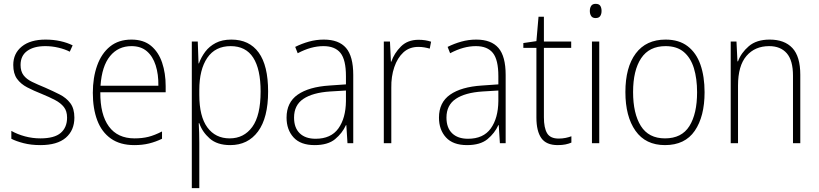

<svg xmlns="http://www.w3.org/2000/svg" viewBox="-20 -745 4262 999"><path d="M367 -133Q367 -67 322.5 -28.5Q278 10 190 10Q142 10 103 0Q64 -10 39 -23V-64Q71 -46 110 -35.5Q149 -25 190 -25Q263 -25 296 -53.5Q329 -82 329 -133Q329 -167 312.5 -188Q296 -209 266.5 -224.5Q237 -240 198 -256Q155 -273 121.5 -290.5Q88 -308 68.5 -335Q49 -362 49 -407Q49 -467 93.5 -503Q138 -539 217 -539Q258 -539 294 -531Q330 -523 358 -509L343 -476Q318 -489 284 -497Q250 -505 216 -505Q156 -505 121.5 -480Q87 -455 87 -407Q87 -374 102.5 -353.5Q118 -333 147 -319Q176 -305 215 -289Q256 -271 290.5 -253.5Q325 -236 346 -208Q367 -180 367 -133Z M664 -539Q727 -539 766 -506.5Q805 -474 823.5 -419Q842 -364 842 -297V-265H502Q501 -149 546.5 -87Q592 -25 680 -25Q720 -25 752 -33Q784 -41 823 -61V-23Q790 -7 755.5 1.5Q721 10 679 10Q605 10 557 -24Q509 -58 486 -119Q463 -180 463 -262Q463 -341 485.5 -404Q508 -467 552.5 -503Q597 -539 664 -539ZM664 -505Q595 -505 552.5 -453Q510 -401 503 -299H804Q805 -358 790 -405Q775 -452 744 -478.5Q713 -505 664 -505Z M1184 -539Q1277 -539 1326 -471.5Q1375 -404 1375 -269Q1375 -132 1322.5 -61Q1270 10 1178 10Q1110 10 1071 -24.5Q1032 -59 1017 -104H1014Q1017 -55 1017 -1V234H978V-529H1009L1013 -415H1015Q1027 -448 1048 -476Q1069 -504 1102.5 -521.5Q1136 -539 1184 -539ZM1180 -505Q1100 -505 1058.5 -444Q1017 -383 1017 -277V-251Q1017 -139 1059 -82Q1101 -25 1175 -25Q1249 -25 1292.5 -84.5Q1336 -144 1336 -269Q1336 -385 1297.5 -445Q1259 -505 1180 -505Z M1665 -539Q1743 -539 1780.5 -495.5Q1818 -452 1818 -355V0H1788L1782 -94H1780Q1761 -52 1723.5 -21Q1686 10 1617 10Q1544 10 1507.5 -30Q1471 -70 1471 -133Q1471 -212 1529 -252.5Q1587 -293 1694 -300L1780 -306V-349Q1780 -434 1751.5 -469.5Q1723 -505 1663 -505Q1631 -505 1598 -496Q1565 -487 1529 -468L1516 -501Q1550 -518 1587.5 -528.5Q1625 -539 1665 -539ZM1697 -269Q1607 -263 1558.5 -230.5Q1510 -198 1510 -133Q1510 -80 1539.5 -51.5Q1569 -23 1622 -23Q1702 -23 1740.5 -76.5Q1779 -130 1780 -219V-274Z M2158 -538Q2194 -538 2223 -528L2216 -492Q2202 -496 2187.5 -498.5Q2173 -501 2157 -501Q2110 -501 2079 -472.5Q2048 -444 2031.5 -395.5Q2015 -347 2016 -288V0H1977V-529H2009L2014 -424H2016Q2031 -468 2066 -503Q2101 -538 2158 -538Z M2458 -539Q2536 -539 2573.5 -495.5Q2611 -452 2611 -355V0H2581L2575 -94H2573Q2554 -52 2516.5 -21Q2479 10 2410 10Q2337 10 2300.5 -30Q2264 -70 2264 -133Q2264 -212 2322 -252.5Q2380 -293 2487 -300L2573 -306V-349Q2573 -434 2544.5 -469.5Q2516 -505 2456 -505Q2424 -505 2391 -496Q2358 -487 2322 -468L2309 -501Q2343 -518 2380.5 -528.5Q2418 -539 2458 -539ZM2490 -269Q2400 -263 2351.5 -230.5Q2303 -198 2303 -133Q2303 -80 2332.5 -51.5Q2362 -23 2415 -23Q2495 -23 2533.5 -76.5Q2572 -130 2573 -219V-274Z M2887 -24Q2906 -24 2923 -27.5Q2940 -31 2953 -36V-3Q2939 3 2922 6.5Q2905 10 2882 10Q2822 10 2796.5 -26.5Q2771 -63 2771 -133V-496H2703V-521L2771 -531L2782 -658H2810V-529H2952V-496H2810V-135Q2810 -80 2826.5 -52Q2843 -24 2887 -24Z M3079 -725Q3097 -725 3103.5 -714.5Q3110 -704 3110 -688Q3110 -672 3103 -661.5Q3096 -651 3079 -651Q3063 -651 3056 -661.5Q3049 -672 3049 -688Q3049 -704 3056 -714.5Q3063 -725 3079 -725ZM3098 -529V0H3060V-529Z M3646 -265Q3646 -139 3595 -64.5Q3544 10 3440 10Q3339 10 3286.5 -64.5Q3234 -139 3234 -266Q3234 -395 3288 -467Q3342 -539 3443 -539Q3513 -539 3558 -504.5Q3603 -470 3624.5 -408.5Q3646 -347 3646 -265ZM3274 -266Q3274 -154 3314.5 -89.5Q3355 -25 3440 -25Q3527 -25 3567 -89Q3607 -153 3607 -265Q3607 -336 3590.5 -390Q3574 -444 3538 -474.5Q3502 -505 3443 -505Q3358 -505 3316 -442Q3274 -379 3274 -266Z M3985 -539Q4062 -539 4103 -495Q4144 -451 4144 -356V0H4106V-351Q4106 -431 4073.5 -468Q4041 -505 3982 -505Q3908 -505 3864 -454Q3820 -403 3820 -300V0H3782V-529H3812L3817 -426H3820Q3836 -470 3876 -504.5Q3916 -539 3985 -539Z"/></svg>

Font: Noto Sans Arabic SemCond ExtLt
Style: Regular
Weight: 200
Width: 4
Designer: Monotype Design Team, Nadine Chahine, Nizar Qandah and Khaled Hosny
Foundry: Monotype Imaging Inc.
Version: Version 2.012; ttfautohint (v1.8.4.7-5d5b)